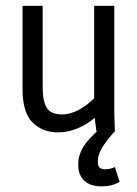

<svg xmlns="http://www.w3.org/2000/svg" viewBox="-20 -458 478 670"><path d="M182.6 3.9Q127.9 3.9 93.3 -30.8Q58.6 -65.4 58.6 -147.5V-437.5H128.9V-155.3Q128.9 -103.5 143.6 -81.1Q158.2 -58.6 196.3 -58.6Q224.6 -58.6 253.9 -74.2Q283.2 -89.8 308.6 -115.2V-437.5H378.9V-63.5L380.9 0H316.4L310.5 -46.9Q283.2 -23.4 250 -9.8Q216.8 3.9 182.6 3.9ZM397.5 176.8Q370.1 192.4 335 192.4Q294.9 192.4 273.9 172.4Q252.9 152.3 252.9 116.2Q252.9 76.2 279.8 41.5Q306.6 6.8 345.7 -21.5L380.9 0Q350.6 33.2 335.9 58.1Q321.3 83 321.3 105.5Q321.3 121.1 327.6 127Q334 132.8 346.7 132.8Q363.3 132.8 380.9 125Z"/></svg>

Font: Sudo Variable
Style: Regular
Weight: 400
Monospace: yes
Designer: Jens Kutilek
Foundry: Jens Kutilek
Version: Version 0.040